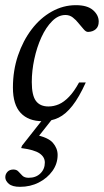

<svg xmlns="http://www.w3.org/2000/svg" viewBox="-22 -459 402 743"><path d="M55.5 264Q25.5 264 12 252.2Q-1.5 240.5 -1.5 227Q-1.5 215 6.8 206Q15 197 30 197Q42.5 197 49.5 205Q56.5 213 64.8 221Q73 229 89 229Q117 229 134.2 212.2Q151.5 195.5 151.5 170Q151.5 148.5 131 134.5Q110.5 120.5 60 114L63 105L165 -24.5H201L97 107L113.5 62.5Q164.5 72.5 182.8 93.8Q201 115 201 140.5Q201 174.5 181 202.5Q161 230.5 128.2 247.2Q95.5 264 55.5 264ZM231.5 -401Q203.5 -401 179.8 -377.2Q156 -353.5 138.2 -314.8Q120.5 -276 110.8 -230.5Q101 -185 101 -141.5Q101 -90 117 -68.5Q133 -47 165.5 -47Q186 -47 205.8 -55.5Q225.5 -64 245.2 -84.5Q265 -105 284 -140H310Q284 -82.5 258.2 -49.8Q232.5 -17 204.5 -3.5Q176.5 10 142.5 10Q88 10 58 -22Q28 -54 28 -120Q28 -186 47.5 -243.8Q67 -301.5 100.5 -345.5Q134 -389.5 178.2 -414.2Q222.5 -439 271.5 -439Q316 -439 338 -419.8Q360 -400.5 360 -375.5Q360 -356 348.5 -346Q337 -336 319 -335.5Q311 -335 302 -345.5Q293 -356 282.5 -368.5Q272.5 -381.5 260 -391.2Q247.5 -401 231.5 -401Z"/></svg>

Font: Newsreader 20pt
Style: Italic
Weight: 400
Italic angle: -17°
Version: Version 1.003